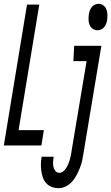

<svg xmlns="http://www.w3.org/2000/svg" viewBox="-42 -759 581 1002"><path d="M-22 0 99 -735H163L55 -80H187L174 0ZM466 -601Q452 -601 441 -609.5Q430 -618 425 -630.5Q420 -643 420 -657.5Q420 -672 422 -687Q424 -697 427.5 -706Q431 -715 437.5 -723Q444 -731 453.5 -735Q463 -739 473 -739Q487 -739 498 -730.5Q509 -722 513.5 -709.5Q518 -697 518.5 -682.5Q519 -668 517 -653Q515 -643 511.5 -634Q508 -625 501.5 -617Q495 -609 485 -605Q475 -601 466 -601ZM264 223Q245 223 228 216.5Q211 210 199.5 197.5Q188 185 182 168Q176 151 173.5 133Q171 115 171.5 96.5Q172 78 175 59H238Q236 72 235 85Q234 98 236.5 110.5Q239 123 247 133Q255 143 268 143Q279 143 289 134.5Q299 126 305 115.5Q311 105 315.5 94Q320 83 323 71.5Q326 60 328.5 48.5Q331 37 332 26L410 -440H341L345 -520H487L394 39Q391 59 387 78Q383 97 375.5 116Q368 135 358.5 153.5Q349 172 335 188Q321 204 302 213.5Q283 223 264 223Z"/></svg>

Font: Iosevka Curly Medium
Style: Italic
Weight: 500
Italic angle: -9°
Monospace: yes
Designer: Belleve Invis
Foundry: Belleve Invis
Version: Version 22.1.2; ttfautohint (v1.8.4)